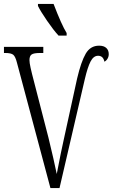

<svg xmlns="http://www.w3.org/2000/svg" viewBox="-20 -951 570 971"><path d="M66 -633Q58 -665 47 -674Q36 -683 7 -683H0V-714H199V-683H182Q151 -683 140 -675.5Q129 -668 129 -647Q129 -634 134.5 -609Q140 -584 142 -577L225 -255Q253 -140 267 -71Q290 -191 302 -243L370 -554Q390 -639 413.5 -679.5Q437 -720 481 -720Q505 -720 517.5 -708.5Q530 -697 530 -677Q530 -665 524 -654.5Q518 -644 508 -639Q502 -669 476 -669Q453 -669 438 -640Q423 -611 409 -551L281 0H235ZM317 -784V-771H291H276Q251 -798 218 -846Q185 -894 172 -921V-931H237H251Q291 -826 317 -784Z"/></svg>

Font: Noto Serif CondLight
Style: Regular
Weight: 300
Width: 3
Designer: Monotype Design Team
Foundry: Monotype Imaging Inc.
Version: Version 1.001